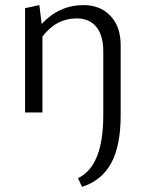

<svg xmlns="http://www.w3.org/2000/svg" viewBox="-20 -440 570 751"><path d="M307 -420Q372 -420 412 -378Q452 -336 452 -263V11Q452 130 415 198Q378 266 301 291L285 257Q384 210 384 11V-240Q384 -301 357 -334.5Q330 -368 280 -368Q200 -368 146 -297V0H78V-408L134 -420L143 -346Q211 -420 307 -420Z"/></svg>

Font: EauTestInfant
Style: Regular
Weight: 400
Designer: Christian Thalmann (Catharsis Fonts)
Version: Version 0.001;PS 000.001;hotconv 1.0.88;makeotf.lib2.5.64775